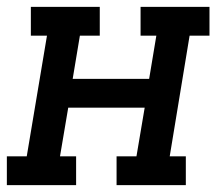

<svg xmlns="http://www.w3.org/2000/svg" viewBox="-29 -540 649 560"><path d="M-9 0V-84H49L108 -436H61V-520H262V-436H204L183 -310H406L427 -436H381V-520H582V-436H524L466 -84H513V0H311V-84H369L393 -226H170L146 -84H193V0Z"/></svg>

Font: Iosevka Etoile Medium Oblique
Style: Regular
Weight: 500
Italic angle: -9°
Designer: Belleve Invis
Foundry: Belleve Invis
Version: Version 15.5.2; ttfautohint (v1.8.4)